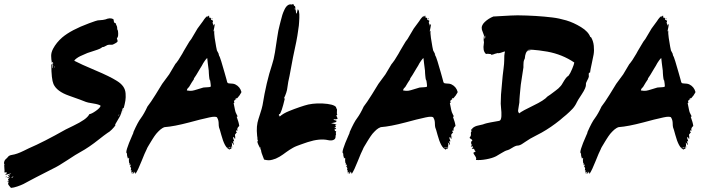

<svg xmlns="http://www.w3.org/2000/svg" viewBox="-150 -740 3467 942"><path d="M423.8 -342.9Q443.8 -330.5 454.3 -315.7Q464.8 -301 466.2 -281.4Q467.6 -261.9 465.2 -246.7Q462.9 -231.4 456.2 -206.7Q455.2 -206.7 456.2 -209.5Q456.2 -209.5 456.2 -210.5H453.3Q450.5 -204.8 445.7 -188.6Q441 -172.4 436.2 -165.7Q433.3 -160 415.2 -129.5Q415.2 -124.8 417.1 -126.7Q411.4 -117.1 399 -104.8Q386.7 -92.4 377.1 -87.6Q361.9 -77.1 336.2 -56.7Q310.5 -36.2 288.1 -21Q265.7 -5.7 244.8 5.7Q224.8 16.2 180.5 45.7Q136.2 75.2 109.5 87.6Q101.9 91.4 25.7 130.5Q21 132.4 -1.4 144.8Q-23.8 157.1 -35.2 162.9Q-46.7 168.6 -64.8 174.8Q-82.9 181 -96.2 181.9Q-98.1 180 -101 176.2Q-103.8 172.4 -105.7 170.5Q-107.6 168.6 -109 165.7Q-110.5 162.9 -110 159.5Q-109.5 156.2 -107.6 152.4Q-110.5 151.4 -114.3 153.3H-115.2L-107.6 149.5Q-106.7 147.6 -112.4 149.5Q-112.4 149.5 -114.3 149.5Q-113.3 148.6 -105.7 143.8Q-106.7 142.9 -108.6 142.9Q-112.4 141 -110.5 140Q-110.5 139 -108.1 136.7Q-105.7 134.3 -102.9 132.4L-101 131.4Q-101.9 129.5 -107.6 131.4L-113.3 133.3Q-116.2 130.5 -109.5 128.6Q-102.9 123.8 -101 121Q-104.8 121 -104.8 121.9Q-109.5 123.8 -112.4 121Q-111.4 120 -103.8 116.2Q-96.2 112.4 -95.2 110.5Q-97.1 110.5 -109.5 114.3Q-121.9 118.1 -123.8 118.1Q-123.8 115.2 -119.5 112.4Q-115.2 109.5 -115.2 108.6Q-116.2 104.8 -128.6 105.7Q-126.7 101.9 -128.6 85.2Q-130.5 68.6 -127.6 64.8L-128.6 63.8Q-128.6 63.8 -130.5 63.8Q-130.5 49.5 -122.9 41.9Q-119 39 -115.2 34.8Q-111.4 30.5 -109.5 28.1Q-107.6 25.7 -102.9 23.3Q-98.1 21 -91.4 20Q-79 18.1 -65.2 13.3Q-51.4 8.6 -32.9 -0.5Q-14.3 -9.5 -8.6 -12.4Q62.9 -42.9 172.4 -104.8Q176.2 -106.7 209.5 -122.9Q242.9 -139 261.9 -152.4Q281 -165.7 288.6 -180Q299 -181 320 -195.7Q341 -210.5 343.8 -221Q337.1 -227.6 307.1 -232.4Q277.1 -237.1 271.4 -240Q256.2 -246.7 188.6 -270.5Q128.6 -291.4 112.4 -327.6Q101.9 -352.4 101.9 -421.9L103.8 -427.6Q103.8 -427.6 104.8 -421.9Q105.7 -416.2 107.1 -410.5Q108.6 -404.8 110.5 -404.8Q107.6 -423.8 106.7 -428.6Q110.5 -428.6 110.5 -425.7Q110.5 -423.8 110.5 -422.9V-432.4Q107.6 -439 106.7 -434.3Q105.7 -431.4 104.8 -430.5Q101 -449.5 101 -466.2Q101 -482.9 110.5 -501Q126.7 -531.4 155.2 -556.2Q199 -593.3 286.7 -625.7Q325.7 -640 329.5 -640Q360 -641.9 367.6 -644.8Q389.5 -654.3 404.8 -646.7Q406.7 -645.7 407.1 -643.8Q407.6 -641.9 408.1 -639Q408.6 -636.2 408.6 -634.3Q410.5 -629.5 411 -628.6Q411.4 -627.6 413.8 -627.1Q416.2 -626.7 418.1 -625.7Q418.1 -621.9 421.4 -615.7Q424.8 -609.5 424.8 -604.8L425.7 -588.6Q425.7 -590.5 426.7 -592.4Q427.6 -601.9 428.6 -590.5Q432.4 -560 424.8 -554.3Q422.9 -552.4 423.8 -550Q424.8 -547.6 426.2 -542.9Q427.6 -538.1 426.7 -536.2Q423.8 -531.4 414.3 -526.7L404.8 -521.9Q402.9 -520 392.9 -520.5Q382.9 -521 377.1 -519Q374.3 -518.1 369 -514.8Q363.8 -511.4 359.5 -510Q355.2 -508.6 351.4 -508.6Q344.8 -501 315.2 -491.9Q285.7 -482.9 279 -480Q277.1 -479 264.8 -473.8Q252.4 -468.6 243.3 -464.3Q234.3 -460 225.2 -453.3Q216.2 -446.7 214.3 -441.9Q244.8 -425.7 317.1 -395.2Q389.5 -364.8 423.8 -342.9ZM113.3 -414.3V-419H112.4Q112.4 -415.2 113.3 -414.3ZM118.1 -406.7Q119 -414.3 115.2 -414.3Q116.2 -409.5 118.1 -406.7ZM-94.3 129.5Q-93.3 131.4 -91.4 131.4Q-89.5 131.4 -87.1 130Q-84.8 128.6 -84.8 125.7ZM432.4 -173.3 434.3 -175.2Q435.2 -176.2 435.2 -177.1L433.3 -178.1Q431.4 -172.4 430.5 -171.4V-168.6V-169.5Q432.4 -172.4 432.4 -173.3ZM-118.1 125.7H-115.2L-117.1 126.7Q-118.1 127.6 -118.1 128.6Q-121 130.5 -121.9 129.5Q-122.9 128.6 -121.9 127.6ZM451.4 -195.2 453.3 -201.9H455.2L453.3 -198.1ZM447.6 -184.8 449.5 -188.6Q449.5 -186.7 448.6 -183.8ZM452.4 -194.3Q451.4 -194.3 452.4 -193.3V-191.4Q453.3 -193.3 452.4 -194.3Z M892.4 -649.5Q891.4 -646.7 887.6 -645.7Q887.6 -648.6 890.5 -650.5Q890.5 -650.5 891.4 -650.5ZM1008.6 -252.4ZM1011.4 -255.2Q1010.5 -254.3 1008.6 -252.4V-254.3Q1008.6 -254.3 1009.5 -256.2Q1010.5 -256.2 1011.4 -255.2ZM1006.7 -70.5Q1007.6 -69.5 1007.6 -67.6H1005.7Q1005.7 -68.6 1006.7 -70.5ZM990.5 -18.1ZM990.5 -17.1Q990.5 -17.1 990.5 -17.1ZM989.5 -24.8Q990.5 -23.8 990.5 -21Q990.5 -18.1 990.5 -17.1H988.6L989.5 -19Q990.5 -23.8 989.5 -24.8ZM990.5 -17.1ZM506.7 112.4ZM506.7 112.4Q507.6 112.4 507.6 110.5Q508.6 112.4 506.7 112.4ZM494.3 108.6Q498.1 106.7 499 106.7Q499 107.6 498.6 108.1Q498.1 108.6 497.1 109.5L496.2 110.5ZM1016.2 -168.6Q1013.3 -168.6 1011.4 -166.7Q1021.9 -139 1023.8 -121.9Q1010.5 -111.4 1015.2 -99L1013.3 -98.1L1012.4 -101.9Q1003.8 -95.2 1012.4 -91.4Q1012.4 -90.5 1009.5 -88.1Q1006.7 -85.7 1006.7 -82.9Q1002.9 -84.8 1004.8 -83.8Q1001.9 -79 1003.3 -70Q1004.8 -61 1003.8 -59Q1001 -58.1 997.1 -68.6Q993.3 -65.7 993.8 -62.4Q994.3 -59 996.7 -53.8Q999 -48.6 999 -46.7Q994.3 -45.7 992.4 -47.6Q998.1 -30.5 997.1 -29.5L996.2 -28.6Q992.4 -37.1 985.7 -41Q991.4 -31.4 985.7 -18.1Q984.8 -17.1 984.8 -11.4Q984.8 -6.7 979 -9.5Q977.1 -10.5 977.6 -10Q978.1 -9.5 977.6 -8.1Q977.1 -6.7 977.1 -5.7Q963.8 -10.5 953.8 -29Q943.8 -47.6 935.7 -78.1Q927.6 -108.6 924.8 -114.3Q922.9 -121.9 922.9 -131Q922.9 -140 921.4 -147.6Q920 -155.2 914.3 -164.8Q905.7 -168.6 892.4 -166.7Q879 -164.8 856.2 -159Q833.3 -153.3 831.4 -153.3Q817.1 -149.5 779 -139.5Q741 -129.5 711.4 -123.8Q681.9 -118.1 657.1 -116.2Q651.4 -114.3 646.2 -111Q641 -107.6 636.2 -103.8Q631.4 -100 625.7 -93.8Q620 -87.6 616.2 -83.3Q612.4 -79 607.1 -71Q601.9 -62.9 599 -58.6Q596.2 -54.3 590.5 -44.8Q584.8 -35.2 583.3 -32.9Q581.9 -30.5 576.2 -21Q570.5 -11.4 570.5 -9.5Q561 8.6 544.3 51Q527.6 93.3 515.2 112.4V111.4Q515.2 110.5 515.2 109.5Q514.3 112.4 512.4 112.4Q515.2 107.6 512.4 106.7Q511.4 107.6 509.5 107.6Q509.5 101.9 509.5 102.9H507.6Q506.7 102.9 506.7 106.7L505.7 110.5Q501.9 110.5 501.9 112.4Q498.1 110.5 501 107.6Q503.8 104.8 503.8 101.9Q499 105.7 495.2 106.7Q493.3 101 496.2 94.3Q492.4 94.3 493.3 98.1Q490.5 97.1 493.3 83.8Q491.4 83.8 490.5 83.8Q492.4 81.9 492.4 78.1Q492.4 77.1 490.5 79L488.6 80Q486.7 79 490 73.3Q493.3 67.6 489.5 66.7Q489.5 68.6 488.6 69.5Q487.6 70.5 485.7 70.5Q485.7 69.5 486.7 69Q487.6 68.6 487.6 67.6Q486.7 65.7 484.8 67.6Q484.8 63.8 486.7 61Q486.7 60 485.2 60.5Q483.8 61 483.8 60Q483.8 57.1 482.4 49.5Q481 41.9 484.8 37.1L482.9 38.1Q481 39 481 38.1V34.3Q479 34.3 476.2 37.1Q475.2 35.2 476.2 31.4L477.1 30.5Q473.3 29.5 473.3 21Q473.3 12.4 472.4 12.4Q461 9.5 499 -76.2Q505.7 -89.5 504.8 -92.4Q526.7 -141.9 541 -160Q557.1 -181.9 573.3 -217.1Q588.6 -236.2 613.8 -276.7Q639 -317.1 645.7 -328.6L680 -375.2L709.5 -424.8Q713.3 -430.5 714.3 -430.5L724.8 -444.8Q750.5 -485.7 751.4 -489.5Q756.2 -496.2 768.1 -517.6Q780 -539 788.6 -548.6L819 -600Q841.9 -630.5 845.7 -636.2Q858.1 -656.2 868.6 -661.9Q867.6 -656.2 868.6 -655.2Q869.5 -656.2 871 -660Q872.4 -663.8 876.2 -662.9Q876.2 -657.1 876.2 -656.2Q876.2 -655.2 877.6 -653.3Q879 -651.4 882.9 -653.3Q885.7 -648.6 885.7 -645.7Q884.8 -642.9 884.8 -641.9Q886.7 -641 889.5 -642.9H891.4Q891.4 -638.1 892.4 -638.1Q893.3 -639 895.2 -640Q895.2 -635.2 894.3 -631.4L893.3 -630.5Q892.4 -629.5 892.9 -627.6Q893.3 -625.7 895.2 -622.9Q897.1 -620 897.1 -619Q896.2 -618.1 895.2 -617.1Q901 -615.2 901.9 -621.9H902.9H903.8Q901.9 -606.7 897.1 -584.8Q898.1 -585.7 900 -588.6L901 -590.5Q900 -578.1 903.3 -553.8Q906.7 -529.5 910.5 -510.5L914.3 -492.4L921.9 -478.1Q922.9 -476.2 923.3 -473.8Q923.8 -471.4 924.3 -469.5Q924.8 -467.6 924.8 -466.7Q927.6 -464.8 935.7 -438.6Q943.8 -412.4 951.9 -383.3Q960 -354.3 961 -351Q961.9 -347.6 962.9 -343.8Q963.8 -340 964.3 -338.1Q964.8 -336.2 966.2 -334.3Q967.6 -332.4 970.5 -331.4Q973.3 -330.5 978.1 -330.5Q995.2 -330.5 1004.8 -325.7Q1027.6 -314.3 1034.3 -289.5Q1035.2 -286.7 1027.6 -276.2L1026.7 -274.3L1025.7 -272.4L1023.8 -270.5Q1014.3 -258.1 1012.4 -257.1Q1011.4 -259 1007.6 -259Q1005.7 -250.5 1003.8 -249.5Q995.2 -247.6 1000 -235.2Q998.1 -234.3 996.2 -234.3Q997.1 -231.4 1002.9 -201Q1003.8 -195.2 1005.7 -190Q1007.6 -184.8 1011 -178.6Q1014.3 -172.4 1016.2 -168.6ZM881 -345.7H880Q878.1 -349.5 877.1 -355.7Q876.2 -361.9 875.7 -367.6Q875.2 -373.3 874.8 -379.5Q874.3 -385.7 874.3 -389.5V-392.4L869.5 -429.5Q867.6 -445.7 866.7 -455.2Q863.8 -454.3 855.2 -442.4Q846.7 -430.5 840 -417.1L832.4 -404.8Q808.6 -363.8 801 -354.3L801.9 -352.4Q798.1 -346.7 790 -334.3Q781.9 -321.9 778.1 -314.3Q777.1 -312.4 774.8 -310.5Q772.4 -308.6 771 -306.7Q769.5 -304.8 768.1 -301.9Q766.7 -299 766.7 -296.2Q782.9 -293.3 792.4 -294.8Q801.9 -296.2 821 -302.4Q840 -308.6 847.6 -310.5Q853.3 -311.4 858.6 -311.4Q863.8 -311.4 867.1 -311.9Q870.5 -312.4 873.3 -312.4Q876.2 -312.4 878.1 -312.9Q880 -313.3 881.4 -313.8Q882.9 -314.3 883.8 -315.2Q884.8 -316.2 883.3 -329Q881.9 -341.9 881 -345.7ZM895.2 -611.4Q895.2 -613.3 896.2 -615.2H895.2Q894.3 -613.3 894.3 -611.4ZM921 -474.3Q921 -471.4 922.9 -471.4Q921.9 -473.3 921 -474.3ZM970.5 -11.4V-13.3Q969.5 -15.2 969.5 -16.2Q968.6 -18.1 966.7 -16.2ZM978.1 -12.4Q981.9 -13.3 979 -17.1H974.3Q974.3 -14.3 978.1 -12.4Z M1112.4 -58.1Q1112.4 -58.1 1112.4 -57.1V-55.2V-54.3L1111.4 -55.2Q1111.4 -55.2 1111.4 -56.2Q1111.4 -57.1 1111 -57.6Q1110.5 -58.1 1110.5 -59L1111.4 -61Q1111.4 -61 1111.4 -60ZM1487.6 -155.2V-154.3Q1484.8 -152.4 1491.4 -150.5Q1501.9 -147.6 1501.9 -146.7Q1498.1 -139 1491.4 -139L1474.3 -135.2Q1475.2 -135.2 1482.4 -133.8Q1489.5 -132.4 1495.2 -131Q1501 -129.5 1501.9 -128.6Q1500 -127.6 1495.2 -127.6Q1495.2 -121.9 1499 -116.2Q1497.1 -116.2 1495.2 -116.2Q1492.4 -116.2 1491.4 -111.4Q1497.1 -111.4 1498.1 -111Q1499 -110.5 1499 -107.6Q1498.1 -107.6 1495.2 -106.2Q1492.4 -104.8 1490.5 -105.7Q1491.4 -102.9 1493.3 -101.9L1492.4 -101V-100Q1492.4 -97.1 1495.7 -96.7Q1499 -96.2 1499 -95.2Q1500 -94.3 1499 -92.4Q1498.1 -90.5 1497.1 -87.6Q1497.1 -85.7 1499 -81.9Q1496.2 -77.1 1496.2 -68.1Q1496.2 -59 1487.6 -54.3Q1477.1 -48.6 1460 -52.4Q1419 -61.9 1360 -42.9Q1354.3 -41 1341.9 -36.7Q1329.5 -32.4 1322.9 -30Q1316.2 -27.6 1306.2 -23.8Q1296.2 -20 1287.1 -14.8Q1278.1 -9.5 1270.5 -4.8Q1267.6 -2.9 1255.2 5.7Q1242.9 14.3 1238.1 18.1Q1233.3 21.9 1221.9 28.6Q1210.5 35.2 1203.3 38.1Q1196.2 41 1185.7 43.8Q1175.2 46.7 1165.7 46.2Q1156.2 45.7 1145.7 42.9Q1143.8 37.1 1140 28.1Q1136.2 19 1133.8 11.4Q1131.4 3.8 1130.5 -4.8Q1129.5 -6.7 1128.1 -8.1Q1126.7 -9.5 1125.7 -10.5Q1128.6 -9.5 1128.6 -13.3L1129.5 -15.2Q1128.6 -16.2 1127.6 -15.7Q1126.7 -15.2 1124.8 -15.2Q1114.3 -34.3 1112.4 -45.7Q1112.4 -46.7 1113.8 -46.7Q1115.2 -46.7 1115.2 -48.6Q1105.7 -101.9 1113.3 -138.1Q1116.2 -151.4 1125.7 -180Q1135.2 -208.6 1138.1 -223.8Q1156.2 -337.1 1184.8 -422.9Q1193.3 -447.6 1199 -483.3Q1204.8 -519 1210 -555.7Q1215.2 -592.4 1221.9 -616.2Q1222.9 -619 1227.1 -636.7Q1231.4 -654.3 1235.2 -666.7Q1239 -679 1246.2 -693.8Q1253.3 -708.6 1262.9 -714.8Q1272.4 -721 1283.8 -717.1L1284.8 -720Q1287.6 -721 1289.5 -719Q1291.4 -717.1 1291.4 -715.2Q1292.4 -714.3 1293.3 -710.5V-709.5Q1294.3 -710.5 1295.2 -710.5Q1296.2 -712.4 1297.1 -711.4Q1299 -706.7 1302.9 -676.2L1305.7 -673.3Q1306.7 -673.3 1306.7 -675.7Q1306.7 -678.1 1307.6 -681.4Q1308.6 -684.8 1309 -687.1Q1309.5 -689.5 1310 -691.9Q1310.5 -694.3 1311.4 -694.3Q1315.2 -691.4 1316.7 -685.2Q1318.1 -679 1318.6 -670Q1319 -661 1318.6 -652.4Q1318.1 -643.8 1317.6 -632.4Q1317.1 -621 1316.2 -614.3Q1315.2 -607.6 1313.8 -598.1Q1312.4 -588.6 1312.4 -587.6Q1307.6 -548.6 1287.6 -459Q1284.8 -445.7 1279.5 -415.7Q1274.3 -385.7 1270.5 -367.6Q1267.6 -355.2 1264.3 -338.6Q1261 -321.9 1260 -310.5Q1259 -299 1254.3 -284.8Q1249.5 -270.5 1242.9 -257.1H1247.6Q1230.5 -184.8 1221 -179L1219 -181Q1218.1 -177.1 1218.1 -173.3L1220 -174.3Q1221 -172.4 1221 -170.5Q1220 -169.5 1222.9 -168.6Q1231.4 -176.2 1242.9 -182.9Q1254.3 -189.5 1268.6 -195.2Q1282.9 -201 1292.9 -204.8Q1302.9 -208.6 1321 -214.8Q1339 -221 1342.9 -221.9Q1380 -234.3 1431.4 -232.4Q1487.6 -229.5 1499 -214.3Q1500 -213.3 1499 -211.4V-208.6Q1503.8 -207.6 1502.9 -204.8Q1503.8 -201 1502.9 -191Q1501.9 -181 1504.8 -176.2Q1499 -175.2 1500.5 -172.4Q1501.9 -169.5 1504.3 -163.8Q1506.7 -158.1 1505.7 -156.2Q1493.3 -153.3 1487.6 -155.2ZM1297.1 -701 1296.2 -698.1Q1296.2 -695.2 1296.7 -693.8Q1297.1 -692.4 1299 -692.4V-695.2L1298.1 -699Z M1953.3 -649.5Q1952.4 -646.7 1948.6 -645.7Q1948.6 -648.6 1951.4 -650.5Q1951.4 -650.5 1952.4 -650.5ZM2069.5 -252.4ZM2072.4 -255.2Q2071.4 -254.3 2069.5 -252.4V-254.3Q2069.5 -254.3 2070.5 -256.2Q2071.4 -256.2 2072.4 -255.2ZM2067.6 -70.5Q2068.6 -69.5 2068.6 -67.6H2066.7Q2066.7 -68.6 2067.6 -70.5ZM2051.4 -18.1ZM2051.4 -17.1Q2051.4 -17.1 2051.4 -17.1ZM2050.5 -24.8Q2051.4 -23.8 2051.4 -21Q2051.4 -18.1 2051.4 -17.1H2049.5L2050.5 -19Q2051.4 -23.8 2050.5 -24.8ZM2051.4 -17.1ZM1567.6 112.4ZM1567.6 112.4Q1568.6 112.4 1568.6 110.5Q1569.5 112.4 1567.6 112.4ZM1555.2 108.6Q1559 106.7 1560 106.7Q1560 107.6 1559.5 108.1Q1559 108.6 1558.1 109.5L1557.1 110.5ZM2077.1 -168.6Q2074.3 -168.6 2072.4 -166.7Q2082.9 -139 2084.8 -121.9Q2071.4 -111.4 2076.2 -99L2074.3 -98.1L2073.3 -101.9Q2064.8 -95.2 2073.3 -91.4Q2073.3 -90.5 2070.5 -88.1Q2067.6 -85.7 2067.6 -82.9Q2063.8 -84.8 2065.7 -83.8Q2062.9 -79 2064.3 -70Q2065.7 -61 2064.8 -59Q2061.9 -58.1 2058.1 -68.6Q2054.3 -65.7 2054.8 -62.4Q2055.2 -59 2057.6 -53.8Q2060 -48.6 2060 -46.7Q2055.2 -45.7 2053.3 -47.6Q2059 -30.5 2058.1 -29.5L2057.1 -28.6Q2053.3 -37.1 2046.7 -41Q2052.4 -31.4 2046.7 -18.1Q2045.7 -17.1 2045.7 -11.4Q2045.7 -6.7 2040 -9.5Q2038.1 -10.5 2038.6 -10Q2039 -9.5 2038.6 -8.1Q2038.1 -6.7 2038.1 -5.7Q2024.8 -10.5 2014.8 -29Q2004.8 -47.6 1996.7 -78.1Q1988.6 -108.6 1985.7 -114.3Q1983.8 -121.9 1983.8 -131Q1983.8 -140 1982.4 -147.6Q1981 -155.2 1975.2 -164.8Q1966.7 -168.6 1953.3 -166.7Q1940 -164.8 1917.1 -159Q1894.3 -153.3 1892.4 -153.3Q1878.1 -149.5 1840 -139.5Q1801.9 -129.5 1772.4 -123.8Q1742.9 -118.1 1718.1 -116.2Q1712.4 -114.3 1707.1 -111Q1701.9 -107.6 1697.1 -103.8Q1692.4 -100 1686.7 -93.8Q1681 -87.6 1677.1 -83.3Q1673.3 -79 1668.1 -71Q1662.9 -62.9 1660 -58.6Q1657.1 -54.3 1651.4 -44.8Q1645.7 -35.2 1644.3 -32.9Q1642.9 -30.5 1637.1 -21Q1631.4 -11.4 1631.4 -9.5Q1621.9 8.6 1605.2 51Q1588.6 93.3 1576.2 112.4V111.4Q1576.2 110.5 1576.2 109.5Q1575.2 112.4 1573.3 112.4Q1576.2 107.6 1573.3 106.7Q1572.4 107.6 1570.5 107.6Q1570.5 101.9 1570.5 102.9H1568.6Q1567.6 102.9 1567.6 106.7L1566.7 110.5Q1562.9 110.5 1562.9 112.4Q1559 110.5 1561.9 107.6Q1564.8 104.8 1564.8 101.9Q1560 105.7 1556.2 106.7Q1554.3 101 1557.1 94.3Q1553.3 94.3 1554.3 98.1Q1551.4 97.1 1554.3 83.8Q1552.4 83.8 1551.4 83.8Q1553.3 81.9 1553.3 78.1Q1553.3 77.1 1551.4 79L1549.5 80Q1547.6 79 1551 73.3Q1554.3 67.6 1550.5 66.7Q1550.5 68.6 1549.5 69.5Q1548.6 70.5 1546.7 70.5Q1546.7 69.5 1547.6 69Q1548.6 68.6 1548.6 67.6Q1547.6 65.7 1545.7 67.6Q1545.7 63.8 1547.6 61Q1547.6 60 1546.2 60.5Q1544.8 61 1544.8 60Q1544.8 57.1 1543.3 49.5Q1541.9 41.9 1545.7 37.1L1543.8 38.1Q1541.9 39 1541.9 38.1V34.3Q1540 34.3 1537.1 37.1Q1536.2 35.2 1537.1 31.4L1538.1 30.5Q1534.3 29.5 1534.3 21Q1534.3 12.4 1533.3 12.4Q1521.9 9.5 1560 -76.2Q1566.7 -89.5 1565.7 -92.4Q1587.6 -141.9 1601.9 -160Q1618.1 -181.9 1634.3 -217.1Q1649.5 -236.2 1674.8 -276.7Q1700 -317.1 1706.7 -328.6L1741 -375.2L1770.5 -424.8Q1774.3 -430.5 1775.2 -430.5L1785.7 -444.8Q1811.4 -485.7 1812.4 -489.5Q1817.1 -496.2 1829 -517.6Q1841 -539 1849.5 -548.6L1880 -600Q1902.9 -630.5 1906.7 -636.2Q1919 -656.2 1929.5 -661.9Q1928.6 -656.2 1929.5 -655.2Q1930.5 -656.2 1931.9 -660Q1933.3 -663.8 1937.1 -662.9Q1937.1 -657.1 1937.1 -656.2Q1937.1 -655.2 1938.6 -653.3Q1940 -651.4 1943.8 -653.3Q1946.7 -648.6 1946.7 -645.7Q1945.7 -642.9 1945.7 -641.9Q1947.6 -641 1950.5 -642.9H1952.4Q1952.4 -638.1 1953.3 -638.1Q1954.3 -639 1956.2 -640Q1956.2 -635.2 1955.2 -631.4L1954.3 -630.5Q1953.3 -629.5 1953.8 -627.6Q1954.3 -625.7 1956.2 -622.9Q1958.1 -620 1958.1 -619Q1957.1 -618.1 1956.2 -617.1Q1961.9 -615.2 1962.9 -621.9H1963.8H1964.8Q1962.9 -606.7 1958.1 -584.8Q1959 -585.7 1961 -588.6L1961.9 -590.5Q1961 -578.1 1964.3 -553.8Q1967.6 -529.5 1971.4 -510.5L1975.2 -492.4L1982.9 -478.1Q1983.8 -476.2 1984.3 -473.8Q1984.8 -471.4 1985.2 -469.5Q1985.7 -467.6 1985.7 -466.7Q1988.6 -464.8 1996.7 -438.6Q2004.8 -412.4 2012.9 -383.3Q2021 -354.3 2021.9 -351Q2022.9 -347.6 2023.8 -343.8Q2024.8 -340 2025.2 -338.1Q2025.7 -336.2 2027.1 -334.3Q2028.6 -332.4 2031.4 -331.4Q2034.3 -330.5 2039 -330.5Q2056.2 -330.5 2065.7 -325.7Q2088.6 -314.3 2095.2 -289.5Q2096.2 -286.7 2088.6 -276.2L2087.6 -274.3L2086.7 -272.4L2084.8 -270.5Q2075.2 -258.1 2073.3 -257.1Q2072.4 -259 2068.6 -259Q2066.7 -250.5 2064.8 -249.5Q2056.2 -247.6 2061 -235.2Q2059 -234.3 2057.1 -234.3Q2058.1 -231.4 2063.8 -201Q2064.8 -195.2 2066.7 -190Q2068.6 -184.8 2071.9 -178.6Q2075.2 -172.4 2077.1 -168.6ZM1941.9 -345.7H1941Q1939 -349.5 1938.1 -355.7Q1937.1 -361.9 1936.7 -367.6Q1936.2 -373.3 1935.7 -379.5Q1935.2 -385.7 1935.2 -389.5V-392.4L1930.5 -429.5Q1928.6 -445.7 1927.6 -455.2Q1924.8 -454.3 1916.2 -442.4Q1907.6 -430.5 1901 -417.1L1893.3 -404.8Q1869.5 -363.8 1861.9 -354.3L1862.9 -352.4Q1859 -346.7 1851 -334.3Q1842.9 -321.9 1839 -314.3Q1838.1 -312.4 1835.7 -310.5Q1833.3 -308.6 1831.9 -306.7Q1830.5 -304.8 1829 -301.9Q1827.6 -299 1827.6 -296.2Q1843.8 -293.3 1853.3 -294.8Q1862.9 -296.2 1881.9 -302.4Q1901 -308.6 1908.6 -310.5Q1914.3 -311.4 1919.5 -311.4Q1924.8 -311.4 1928.1 -311.9Q1931.4 -312.4 1934.3 -312.4Q1937.1 -312.4 1939 -312.9Q1941 -313.3 1942.4 -313.8Q1943.8 -314.3 1944.8 -315.2Q1945.7 -316.2 1944.3 -329Q1942.9 -341.9 1941.9 -345.7ZM1956.2 -611.4Q1956.2 -613.3 1957.1 -615.2H1956.2Q1955.2 -613.3 1955.2 -611.4ZM1981.9 -474.3Q1981.9 -471.4 1983.8 -471.4Q1982.9 -473.3 1981.9 -474.3ZM2031.4 -11.4V-13.3Q2030.5 -15.2 2030.5 -16.2Q2029.5 -18.1 2027.6 -16.2ZM2039 -12.4Q2042.9 -13.3 2040 -17.1H2035.2Q2035.2 -14.3 2039 -12.4Z M2749.5 -558.1Q2761 -539 2763.3 -515.2Q2765.7 -491.4 2762.4 -472.4Q2759 -453.3 2752.9 -426.2Q2746.7 -399 2744.8 -382.9L2740 -383.8Q2738.1 -379 2738.6 -373.3Q2739 -367.6 2739 -363.8Q2738.1 -358.1 2731 -345.2Q2723.8 -332.4 2724.8 -326.7Q2726.7 -311.4 2704.3 -277.6Q2681.9 -243.8 2680 -238.1Q2676.2 -229.5 2670.5 -221Q2664.8 -212.4 2659 -206.2Q2653.3 -200 2643.3 -190.5Q2633.3 -181 2628.1 -176.7Q2622.9 -172.4 2611.4 -162.9Q2600 -153.3 2598.1 -151.4Q2553.3 -115.2 2507.6 -89.5Q2498.1 -83.8 2473.3 -71.4Q2448.6 -59 2437.1 -50.5Q2434.3 -48.6 2426.7 -43.8Q2419 -39 2413.8 -35.2Q2408.6 -31.4 2401.9 -28.6Q2395.2 -25.7 2389.5 -25.7Q2380 -25.7 2362.9 -14.8Q2345.7 -3.8 2339 -2.9Q2329.5 -1 2309.5 11.4Q2289.5 23.8 2283.8 26.7Q2264.8 36.2 2236.2 41.4Q2207.6 46.7 2184.8 44.8Q2189.5 37.1 2181 25.2Q2172.4 13.3 2172.4 9.5Q2174.3 7.6 2178.1 6.2Q2181.9 4.8 2183.8 1.9Q2180 0 2178.6 -2.9Q2177.1 -5.7 2176.7 -7.6Q2176.2 -9.5 2173.8 -10Q2171.4 -10.5 2165.7 -10.5Q2163.8 -13.3 2168.1 -15.2Q2172.4 -17.1 2171.4 -18.1Q2170.5 -19 2170 -20Q2169.5 -21 2168.6 -21.9Q2167.6 -22.9 2164.8 -21.4Q2161.9 -20 2160 -21Q2160 -22.9 2163.8 -26.7L2166.7 -30.5L2161.9 -31.4Q2161.9 -35.2 2161.9 -37.6Q2161.9 -40 2161.4 -41.9Q2161 -43.8 2162.4 -45.7Q2163.8 -47.6 2166.7 -49.5Q2168.6 -52.4 2164.8 -55.2Q2161 -58.1 2157.1 -60.5Q2153.3 -62.9 2154.3 -65.7Q2161.9 -73.3 2160.5 -82.9Q2159 -92.4 2163.8 -95.2Q2161.9 -97.1 2161.9 -105.7Q2166.7 -105.7 2168.6 -106.7Q2166.7 -107.6 2165.7 -108.6Q2173.3 -116.2 2181 -119.5Q2188.6 -122.9 2200.5 -125.2Q2212.4 -127.6 2219 -129.5Q2228.6 -133.3 2239 -135.7Q2249.5 -138.1 2256.7 -139.5Q2263.8 -141 2275.7 -142.9Q2287.6 -144.8 2297.1 -146.7Q2303.8 -147.6 2306.7 -153.8Q2309.5 -160 2310 -170Q2310.5 -180 2310 -189.5Q2309.5 -199 2308.1 -212.4Q2306.7 -225.7 2306.7 -231.4Q2306.7 -252.4 2308.1 -276.2Q2309.5 -300 2312.4 -325.2Q2315.2 -350.5 2316.2 -367.6Q2317.1 -378.1 2320.5 -403.3Q2323.8 -428.6 2323.8 -441.9Q2322.9 -468.6 2327.6 -487.6Q2324.8 -487.6 2310.5 -482.4Q2296.2 -477.1 2287.6 -480Q2285.7 -475.2 2280 -477.1Q2277.1 -474.3 2260 -470.5V-474.3Q2258.1 -474.3 2251.9 -475.2Q2245.7 -476.2 2242.9 -476.2Q2240 -476.2 2234.3 -475.2Q2224.8 -483.8 2222.9 -497.1Q2221 -510.5 2223.3 -521.4Q2225.7 -532.4 2222.9 -543.8Q2222.9 -544.8 2223.3 -553.8Q2223.8 -562.9 2224.8 -563.8Q2223.8 -569.5 2219.5 -580Q2215.2 -590.5 2214.3 -594.3Q2209.5 -614.3 2228.1 -631.9Q2246.7 -649.5 2270.5 -659Q2381.9 -665.7 2389.5 -664.8Q2481.9 -663.8 2560 -654.3Q2592.4 -650.5 2628.1 -640Q2663.8 -629.5 2700.5 -607.1Q2737.1 -584.8 2746.7 -557.1L2747.6 -558.1Q2748.6 -558.1 2749.5 -558.1ZM2227.6 -550.5Q2229.5 -549.5 2229.5 -551.4L2230.5 -556.2V-565.7L2227.6 -562.9Q2227.6 -561 2227.1 -559Q2226.7 -557.1 2226.7 -556.2ZM2640 -369.5Q2647.6 -379 2657.1 -401.9Q2666.7 -424.8 2667.6 -433.3Q2608.6 -473.3 2535.2 -486.7Q2442.9 -501.9 2436.2 -492.4Q2439 -492.4 2442.4 -492.9Q2445.7 -493.3 2449.5 -492.9Q2453.3 -492.4 2453.3 -491.4Q2443.8 -492.4 2438.1 -489.5Q2432.4 -486.7 2430 -479Q2427.6 -471.4 2426.7 -467.6Q2425.7 -463.8 2424.8 -453.3Q2420 -443.8 2419 -436.7Q2418.1 -429.5 2418.1 -421Q2418.1 -411.4 2418.1 -409.5Q2416.2 -394.3 2410 -356.7Q2403.8 -319 2402.9 -301.9Q2401.9 -291.4 2400 -271Q2398.1 -250.5 2398.1 -237.1Q2398.1 -233.3 2395.2 -219.5Q2392.4 -205.7 2391.9 -198.1Q2391.4 -190.5 2397.1 -183.8Q2412.4 -196.2 2466.2 -221.9Q2520 -247.6 2536.2 -266.7Q2541 -269.5 2549 -275.2Q2557.1 -281 2562.4 -285.2Q2567.6 -289.5 2575.7 -295.2Q2583.8 -301 2589.5 -306.2Q2595.2 -311.4 2601 -318.1Q2606.7 -324.8 2609.5 -330.5Q2628.6 -363.8 2637.1 -366.7Z M3120 -649.5Q3119 -646.7 3115.2 -645.7Q3115.2 -648.6 3118.1 -650.5Q3118.1 -650.5 3119 -650.5ZM3236.2 -252.4ZM3239 -255.2Q3238.1 -254.3 3236.2 -252.4V-254.3Q3236.2 -254.3 3237.1 -256.2Q3238.1 -256.2 3239 -255.2ZM3234.3 -70.5Q3235.2 -69.5 3235.2 -67.6H3233.3Q3233.3 -68.6 3234.3 -70.5ZM3218.1 -18.1ZM3218.1 -17.1Q3218.1 -17.1 3218.1 -17.1ZM3217.1 -24.8Q3218.1 -23.8 3218.1 -21Q3218.1 -18.1 3218.1 -17.1H3216.2L3217.1 -19Q3218.1 -23.8 3217.1 -24.8ZM3218.1 -17.1ZM2734.3 112.4ZM2734.3 112.4Q2735.2 112.4 2735.2 110.5Q2736.2 112.4 2734.3 112.4ZM2721.9 108.6Q2725.7 106.7 2726.7 106.7Q2726.7 107.6 2726.2 108.1Q2725.7 108.6 2724.8 109.5L2723.8 110.5ZM3243.8 -168.6Q3241 -168.6 3239 -166.7Q3249.5 -139 3251.4 -121.9Q3238.1 -111.4 3242.9 -99L3241 -98.1L3240 -101.9Q3231.4 -95.2 3240 -91.4Q3240 -90.5 3237.1 -88.1Q3234.3 -85.7 3234.3 -82.9Q3230.5 -84.8 3232.4 -83.8Q3229.5 -79 3231 -70Q3232.4 -61 3231.4 -59Q3228.6 -58.1 3224.8 -68.6Q3221 -65.7 3221.4 -62.4Q3221.9 -59 3224.3 -53.8Q3226.7 -48.6 3226.7 -46.7Q3221.9 -45.7 3220 -47.6Q3225.7 -30.5 3224.8 -29.5L3223.8 -28.6Q3220 -37.1 3213.3 -41Q3219 -31.4 3213.3 -18.1Q3212.4 -17.1 3212.4 -11.4Q3212.4 -6.7 3206.7 -9.5Q3204.8 -10.5 3205.2 -10Q3205.7 -9.5 3205.2 -8.1Q3204.8 -6.7 3204.8 -5.7Q3191.4 -10.5 3181.4 -29Q3171.4 -47.6 3163.3 -78.1Q3155.2 -108.6 3152.4 -114.3Q3150.5 -121.9 3150.5 -131Q3150.5 -140 3149 -147.6Q3147.6 -155.2 3141.9 -164.8Q3133.3 -168.6 3120 -166.7Q3106.7 -164.8 3083.8 -159Q3061 -153.3 3059 -153.3Q3044.8 -149.5 3006.7 -139.5Q2968.6 -129.5 2939 -123.8Q2909.5 -118.1 2884.8 -116.2Q2879 -114.3 2873.8 -111Q2868.6 -107.6 2863.8 -103.8Q2859 -100 2853.3 -93.8Q2847.6 -87.6 2843.8 -83.3Q2840 -79 2834.8 -71Q2829.5 -62.9 2826.7 -58.6Q2823.8 -54.3 2818.1 -44.8Q2812.4 -35.2 2811 -32.9Q2809.5 -30.5 2803.8 -21Q2798.1 -11.4 2798.1 -9.5Q2788.6 8.6 2771.9 51Q2755.2 93.3 2742.9 112.4V111.4Q2742.9 110.5 2742.9 109.5Q2741.9 112.4 2740 112.4Q2742.9 107.6 2740 106.7Q2739 107.6 2737.1 107.6Q2737.1 101.9 2737.1 102.9H2735.2Q2734.3 102.9 2734.3 106.7L2733.3 110.5Q2729.5 110.5 2729.5 112.4Q2725.7 110.5 2728.6 107.6Q2731.4 104.8 2731.4 101.9Q2726.7 105.7 2722.9 106.7Q2721 101 2723.8 94.3Q2720 94.3 2721 98.1Q2718.1 97.1 2721 83.8Q2719 83.8 2718.1 83.8Q2720 81.9 2720 78.1Q2720 77.1 2718.1 79L2716.2 80Q2714.3 79 2717.6 73.3Q2721 67.6 2717.1 66.7Q2717.1 68.6 2716.2 69.5Q2715.2 70.5 2713.3 70.5Q2713.3 69.5 2714.3 69Q2715.2 68.6 2715.2 67.6Q2714.3 65.7 2712.4 67.6Q2712.4 63.8 2714.3 61Q2714.3 60 2712.9 60.5Q2711.4 61 2711.4 60Q2711.4 57.1 2710 49.5Q2708.6 41.9 2712.4 37.1L2710.5 38.1Q2708.6 39 2708.6 38.1V34.3Q2706.7 34.3 2703.8 37.1Q2702.9 35.2 2703.8 31.4L2704.8 30.5Q2701 29.5 2701 21Q2701 12.4 2700 12.4Q2688.6 9.5 2726.7 -76.2Q2733.3 -89.5 2732.4 -92.4Q2754.3 -141.9 2768.6 -160Q2784.8 -181.9 2801 -217.1Q2816.2 -236.2 2841.4 -276.7Q2866.7 -317.1 2873.3 -328.6L2907.6 -375.2L2937.1 -424.8Q2941 -430.5 2941.9 -430.5L2952.4 -444.8Q2978.1 -485.7 2979 -489.5Q2983.8 -496.2 2995.7 -517.6Q3007.6 -539 3016.2 -548.6L3046.7 -600Q3069.5 -630.5 3073.3 -636.2Q3085.7 -656.2 3096.2 -661.9Q3095.2 -656.2 3096.2 -655.2Q3097.1 -656.2 3098.6 -660Q3100 -663.8 3103.8 -662.9Q3103.8 -657.1 3103.8 -656.2Q3103.8 -655.2 3105.2 -653.3Q3106.7 -651.4 3110.5 -653.3Q3113.3 -648.6 3113.3 -645.7Q3112.4 -642.9 3112.4 -641.9Q3114.3 -641 3117.1 -642.9H3119Q3119 -638.1 3120 -638.1Q3121 -639 3122.9 -640Q3122.9 -635.2 3121.9 -631.4L3121 -630.5Q3120 -629.5 3120.5 -627.6Q3121 -625.7 3122.9 -622.9Q3124.8 -620 3124.8 -619Q3123.8 -618.1 3122.9 -617.1Q3128.6 -615.2 3129.5 -621.9H3130.5H3131.4Q3129.5 -606.7 3124.8 -584.8Q3125.7 -585.7 3127.6 -588.6L3128.6 -590.5Q3127.6 -578.1 3131 -553.8Q3134.3 -529.5 3138.1 -510.5L3141.9 -492.4L3149.5 -478.1Q3150.5 -476.2 3151 -473.8Q3151.4 -471.4 3151.9 -469.5Q3152.4 -467.6 3152.4 -466.7Q3155.2 -464.8 3163.3 -438.6Q3171.4 -412.4 3179.5 -383.3Q3187.6 -354.3 3188.6 -351Q3189.5 -347.6 3190.5 -343.8Q3191.4 -340 3191.9 -338.1Q3192.4 -336.2 3193.8 -334.3Q3195.2 -332.4 3198.1 -331.4Q3201 -330.5 3205.7 -330.5Q3222.9 -330.5 3232.4 -325.7Q3255.2 -314.3 3261.9 -289.5Q3262.9 -286.7 3255.2 -276.2L3254.3 -274.3L3253.3 -272.4L3251.4 -270.5Q3241.9 -258.1 3240 -257.1Q3239 -259 3235.2 -259Q3233.3 -250.5 3231.4 -249.5Q3222.9 -247.6 3227.6 -235.2Q3225.7 -234.3 3223.8 -234.3Q3224.8 -231.4 3230.5 -201Q3231.4 -195.2 3233.3 -190Q3235.2 -184.8 3238.6 -178.6Q3241.9 -172.4 3243.8 -168.6ZM3108.6 -345.7H3107.6Q3105.7 -349.5 3104.8 -355.7Q3103.8 -361.9 3103.3 -367.6Q3102.9 -373.3 3102.4 -379.5Q3101.9 -385.7 3101.9 -389.5V-392.4L3097.1 -429.5Q3095.2 -445.7 3094.3 -455.2Q3091.4 -454.3 3082.9 -442.4Q3074.3 -430.5 3067.6 -417.1L3060 -404.8Q3036.2 -363.8 3028.6 -354.3L3029.5 -352.4Q3025.7 -346.7 3017.6 -334.3Q3009.5 -321.9 3005.7 -314.3Q3004.8 -312.4 3002.4 -310.5Q3000 -308.6 2998.6 -306.7Q2997.1 -304.8 2995.7 -301.9Q2994.3 -299 2994.3 -296.2Q3010.5 -293.3 3020 -294.8Q3029.5 -296.2 3048.6 -302.4Q3067.6 -308.6 3075.2 -310.5Q3081 -311.4 3086.2 -311.4Q3091.4 -311.4 3094.8 -311.9Q3098.1 -312.4 3101 -312.4Q3103.8 -312.4 3105.7 -312.9Q3107.6 -313.3 3109 -313.8Q3110.5 -314.3 3111.4 -315.2Q3112.4 -316.2 3111 -329Q3109.5 -341.9 3108.6 -345.7ZM3122.9 -611.4Q3122.9 -613.3 3123.8 -615.2H3122.9Q3121.9 -613.3 3121.9 -611.4ZM3148.6 -474.3Q3148.6 -471.4 3150.5 -471.4Q3149.5 -473.3 3148.6 -474.3ZM3198.1 -11.4V-13.3Q3197.1 -15.2 3197.1 -16.2Q3196.2 -18.1 3194.3 -16.2ZM3205.7 -12.4Q3209.5 -13.3 3206.7 -17.1H3201.9Q3201.9 -14.3 3205.7 -12.4Z"/></svg>

Font: KAZYinfo
Style: Bold
Weight: 700
Designer: emmanuel didier
Foundry: emmanuel didier
Version: Version 001.000